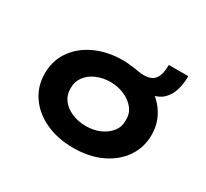

<svg xmlns="http://www.w3.org/2000/svg" viewBox="-134 -843 1126 1051"><g transform="rotate(30 429.5 -317.5)"><path d="M430 10Q331 10 254.5 -25.5Q178 -61 135 -123.5Q92 -186 92 -266Q92 -347 135 -409Q178 -471 254.5 -506.5Q331 -542 430 -542Q449 -542 468.5 -539.5Q488 -537 508 -535Q522 -533 535 -530.5Q548 -528 565 -528Q615 -528 636 -556.5Q657 -585 657 -645H780Q780 -597 767.5 -555.5Q755 -514 725 -486.5Q695 -459 641 -453L655 -475Q707 -439 737 -385Q767 -331 767 -266Q767 -186 724 -123.5Q681 -61 605 -25.5Q529 10 430 10ZM430 -128Q479 -128 518.5 -145.5Q558 -163 582 -194Q606 -225 604 -266Q606 -307 582 -337.5Q558 -368 518.5 -386Q479 -404 430 -405Q381 -405 340.5 -387.5Q300 -370 277 -338.5Q254 -307 255 -266Q254 -225 277 -194Q300 -163 340.5 -145.5Q381 -128 430 -128Z"/></g></svg>

Font: Lexend Mega
Style: Bold
Weight: 700
Version: Version 1.007